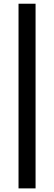

<svg xmlns="http://www.w3.org/2000/svg" viewBox="-20 -832 297 1057"><path d="M82 -811.5H175.8V205.1H82Z"/></svg>

Font: Reddit Sans Vanilla
Style: Bold
Weight: 700
Designer: Stephen Hutchings
Foundry: Reddit
Version: Version 1.013